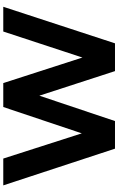

<svg xmlns="http://www.w3.org/2000/svg" viewBox="211 -952 740 1203"><g transform="rotate(-90 581.5 -350.0)"><path d="M1141 -700 912 0H738L584 -474L425 0H252L22 -700H190L348 -208L513 -700H663L823 -204L986 -700Z"/></g></svg>

Font: Montserrat-Bold
Style: Bold
Weight: 700
Version: Version 7.200